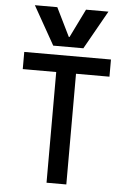

<svg xmlns="http://www.w3.org/2000/svg" viewBox="-64 -1046 728 1092"><g transform="rotate(5 300.0 -500.0)"><path d="M90 -1000H218L298 -837H302L382 -1000H510L386 -780H214ZM244 0V-632H53V-730H548V-632H357V0Z"/></g></svg>

Font: M PLUS Code Latin Expanded Medium
Style: Regular
Weight: 500
Width: 7
Designer: Coji Morishita
Foundry: UNDERFOREST DESIGN
Version: Version 1.002; ttfautohint (v1.8.3)